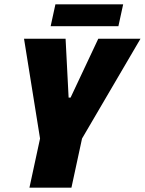

<svg xmlns="http://www.w3.org/2000/svg" viewBox="-20 -867 669 887"><path d="M116 0 165 -227 91 -688H283L297 -416H306L434 -688H629L359 -227L310 0ZM214 -746 236 -847H549L527 -746Z"/></svg>

Font: Saira SemiCondensed Black
Style: Italic
Weight: 900
Width: 4
Italic angle: -12°
Designer: Hector Gatti with collaboration of the Omnibus-Type team
Foundry: Omnibus-Type
Version: Version 1.101